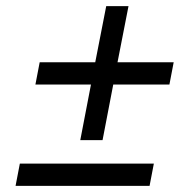

<svg xmlns="http://www.w3.org/2000/svg" viewBox="-20 -609 640 629"><path d="M96 -332 110 -405H292L328 -589H401L365 -405H549L535 -332H351L316 -150H243L278 -332ZM484 -73 470 0H31L45 -73Z"/></svg>

Font: MedMera Sans
Style: Italic
Weight: 400
Italic angle: -11°
Designer: Kasper Nordkvist
Foundry: UNCUT.wtf
Version: Version 1.300